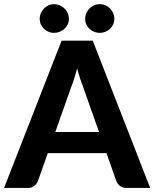

<svg xmlns="http://www.w3.org/2000/svg" viewBox="-29 -926 760 946"><path d="M711 0H594.5Q575 0 562.8 -9.2Q550.5 -18.5 544.5 -33L495.5 -171.5H206.5L157.5 -33Q152.5 -20.5 140 -10.2Q127.5 0 108.5 0H-9L274.5 -725.5H428ZM459 -275.5 380.5 -497.5Q373.5 -515 365.8 -538.5Q358 -562 351 -589.5Q344 -561.5 336.2 -537.8Q328.5 -514 321.5 -496.5L243.5 -275.5ZM528.8 -861.2Q534.5 -848 534.5 -833.5Q534.5 -819 528.8 -806.2Q523 -793.5 513.2 -784.2Q503.5 -775 490.5 -769.5Q477.5 -764 462.5 -764Q447.5 -764 434.5 -769.5Q421.5 -775 411.8 -784.2Q402 -793.5 396.2 -806.2Q390.5 -819 390.5 -833.5Q390.5 -848 396.2 -861.2Q402 -874.5 411.8 -884.2Q421.5 -894 434.5 -899.8Q447.5 -905.5 462.5 -905.5Q477.5 -905.5 490.5 -899.8Q503.5 -894 513.2 -884.2Q523 -874.5 528.8 -861.2ZM236.5 -764Q222.5 -764 210 -769.5Q197.5 -775 187.8 -784.2Q178 -793.5 172.2 -806.2Q166.5 -819 166.5 -833.5Q166.5 -848 172.2 -861.2Q178 -874.5 187.8 -884.2Q197.5 -894 210 -899.8Q222.5 -905.5 236.5 -905.5Q251.5 -905.5 265 -899.8Q278.5 -894 288.8 -884.2Q299 -874.5 304.8 -861.2Q310.5 -848 310.5 -833.5Q310.5 -819 304.8 -806.2Q299 -793.5 288.8 -784.2Q278.5 -775 265 -769.5Q251.5 -764 236.5 -764Z"/></svg>

Font: Lato
Style: Regular
Weight: 800
Designer: Lukasz Dziedzic with Adam Twardoch and Botio Nikoltchev
Foundry: tyPoland Lukasz Dziedzic
Version: Version 2.015; 2015-08-06; http://www.latofonts.com/; ttfaut